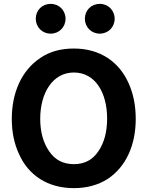

<svg xmlns="http://www.w3.org/2000/svg" viewBox="-20 -965 766 993"><path d="M496 -791C540 -791 573 -825 573 -868C573 -911 540 -945 496 -945C452 -945 419 -912 419 -868C419 -825 452 -791 496 -791ZM242 -791C286 -791 319 -825 319 -868C319 -911 286 -945 242 -945C198 -945 165 -912 165 -868C165 -825 198 -791 242 -791ZM362 8C429 8 487 -8 536 -39C632 -102 682 -215 682 -350C682 -418 670 -480 645 -535C596 -645 498 -714 362 -714C294 -714 236 -698 188 -665C91 -600 41 -485 41 -350C41 -283 53 -223 78 -169C126 -60 225 8 362 8ZM362 -116C307 -116 264 -138 234 -183C203 -228 188 -284 188 -351C188 -482 251 -590 362 -590C474 -590 534 -484 534 -352C534 -283 519 -227 489 -183C459 -138 417 -116 362 -116Z"/></svg>

Font: Be Vietnam
Style: Bold
Weight: 700
Designer: Gabriel Lam
Foundry: TypeRant
Version: Version 4.000